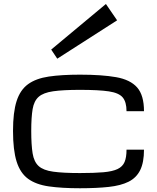

<svg xmlns="http://www.w3.org/2000/svg" viewBox="-20 -957 807 987"><path d="M391.1 10.7Q296.9 10.7 231 1.2Q165 -8.3 124.5 -37.8Q84 -67.4 65.4 -126.5Q46.9 -185.5 46.9 -284.2Q46.9 -379.9 65.4 -437.5Q84 -495.1 124.5 -524.4Q165 -553.7 231 -563.5Q296.9 -573.2 391.1 -573.2Q503.9 -573.2 576.9 -560.3Q649.9 -547.4 685.1 -507.3Q720.2 -467.3 720.2 -385.3H630.4Q630.4 -432.6 610.8 -456.1Q591.3 -479.5 539.6 -487.3Q487.8 -495.1 391.1 -495.1Q304.2 -495.1 253.4 -487.8Q202.6 -480.5 178.7 -459.2Q154.8 -438 147.7 -396Q140.6 -354 140.6 -284.2Q140.6 -211.9 147.7 -168.5Q154.8 -125 178.7 -103.3Q202.6 -81.5 253.4 -74.5Q304.2 -67.4 391.1 -67.4Q464.8 -67.4 511.7 -71.5Q558.6 -75.7 584.5 -88.1Q610.4 -100.6 620.4 -124.3Q630.4 -147.9 630.4 -187.5H720.2Q720.2 -122.1 700.7 -82.5Q681.2 -43 641.1 -22.9Q601.1 -2.9 538.8 3.9Q476.6 10.7 391.1 10.7ZM274.4 -655.3 243.2 -702.1 524.4 -936.5 582 -852.5Z"/></svg>

Font: Michroma
Style: Regular
Weight: 400
Designer: Vernon Adams
Foundry: Vernon Adams
Version: Version 1.100; ttfautohint (v1.8.4.7-5d5b);gftools[0.9.29]